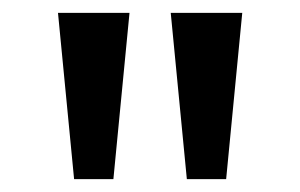

<svg xmlns="http://www.w3.org/2000/svg" viewBox="-20 -886 466 298"><path d="M95 -608 70 -866H181L156 -608ZM270 -608 245 -866H356L331 -608Z"/></svg>

Font: Noto Sans Malayalam UI
Style: Regular
Weight: 400
Designer: Jelle Bosma - Monotype Design Team
Foundry: Monotype Imaging Inc.
Version: Version 2.104